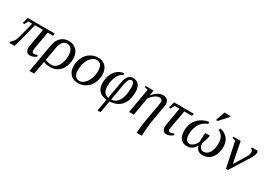

<svg xmlns="http://www.w3.org/2000/svg" viewBox="13 -1676 4001 2864"><g transform="rotate(30 2013.0 -244.5)"><path d="M370 -85 369 -84Q369 -62 378 -51Q387 -40 401 -40Q430 -40 461 -55L471 -32Q448 -14 422 -2Q395 10 361 10Q326 10 307 -14Q288 -37 288 -80Q288 -99 296 -147L344 -419H204L150 -198Q119 -69 95 0H5L9 -22Q47 -56 65 -88Q84 -123 100 -190L157 -418H92L58 -355H30L58 -459H524L517 -418H425L378 -150Q370 -105 370 -85Z M709 10V9Q649 9 595 -12L555 212H475L561 -275Q578 -370 630 -419Q683 -469 765 -469Q848 -469 899 -415Q950 -361 950 -268Q950 -186 920 -123Q889 -59 835 -25Q779 10 709 10ZM708 -30H709Q781 -30 823 -99Q865 -168 865 -275Q865 -343 838 -382Q811 -421 763 -421Q668 -421 644 -282L603 -54Q658 -30 708 -30Z M1095 -166H1093Q1093 -100 1119 -65Q1145 -30 1191 -30Q1235 -30 1275 -66Q1314 -101 1339 -164Q1363 -226 1363 -296Q1363 -363 1337 -398Q1311 -433 1265 -433Q1221 -433 1181 -397Q1140 -361 1118 -300Q1095 -237 1095 -166ZM1185 10V8Q1104 8 1056 -44Q1008 -96 1008 -185Q1008 -265 1041 -331Q1074 -398 1134 -435Q1195 -473 1269 -473Q1350 -473 1398 -421Q1446 -368 1446 -280Q1446 -200 1413 -133Q1380 -66 1320 -28Q1259 10 1185 10Z M1874 -472 1872 -470Q1935 -470 1969 -427Q2003 -384 2003 -306Q2003 -158 1936 -78Q1869 3 1737 10L1701 215H1649L1685 10Q1599 2 1553 -45Q1507 -92 1507 -181Q1507 -257 1533 -320Q1559 -382 1605 -419Q1651 -456 1712 -464L1721 -433Q1681 -420 1654 -385Q1628 -352 1611 -293Q1595 -238 1595 -171Q1595 -46 1692 -28L1745 -327Q1759 -403 1790 -437Q1822 -472 1874 -472ZM1866 -430 1865 -429Q1838 -429 1822 -404Q1805 -378 1795 -325L1743 -27Q1825 -31 1870 -110Q1915 -188 1915 -323Q1915 -379 1902 -404Q1888 -430 1866 -430Z M2406 -365V-366Q2406 -389 2393 -402Q2379 -416 2354 -416Q2317 -416 2274 -385Q2230 -353 2202 -309L2149 -1H2068L2142 -426L2085 -439L2089 -460H2224L2211 -367Q2252 -419 2296 -445Q2341 -472 2385 -472Q2434 -472 2460 -445Q2486 -417 2486 -369Q2486 -349 2473 -284L2430 -35Q2424 5 2417 79Q2411 146 2411 190L2407 212H2322Q2322 162 2331 92Q2340 22 2349 -28L2394 -284Q2406 -346 2406 -365Z M2720 -85H2718Q2718 -41 2751 -41Q2775 -41 2811 -59L2823 -36Q2800 -16 2774 -3Q2748 10 2713 10Q2678 10 2659 -14Q2639 -39 2639 -80Q2639 -94 2642 -113Q2643 -119 2648.5 -151.5Q2654 -184 2668 -262.5Q2682 -341 2695 -419H2612L2578 -356H2550L2578 -460H2916L2909 -419H2777L2729 -151Q2720 -104 2720 -85Z M3292 -297 3289 -296Q3281 -252 3276 -235Q3269 -208 3260 -184L3245 -144Q3245 -98 3266 -70Q3287 -41 3323 -41Q3386 -41 3422 -103Q3458 -164 3458 -262Q3458 -330 3431 -373Q3404 -416 3359 -436L3370 -468Q3451 -454 3499 -398Q3547 -341 3547 -253Q3547 -132 3489 -61Q3431 11 3333 11Q3288 11 3258 -13Q3227 -37 3217 -82H3213Q3184 -31 3149 -10Q3113 11 3065 11Q2995 11 2957 -37Q2919 -86 2919 -168Q2919 -245 2949 -310Q2979 -374 3039 -416Q3100 -459 3177 -469L3180 -437Q3041 -388 3012 -224Q3006 -186 3006 -161Q3006 -39 3082 -39Q3117 -39 3149 -67Q3183 -96 3202 -145Q3202 -239 3207 -271L3211 -297ZM3252 -545 3255 -561 3305 -704H3409L3406 -686L3279 -545Z M3949 -394H3948Q3948 -413 3938 -423Q3927 -434 3916 -437L3920 -459H4013Q4026 -449 4026 -429Q4026 -386 3985 -321L3779 10H3743L3651 -425L3596 -437L3600 -459H3725L3796 -102L3917 -300Q3949 -352 3949 -394Z"/></g></svg>

Font: Libra Serif Modern
Style: Italic
Weight: 400
Italic angle: -12°
Designer: Stefan Peev, Context Ltd
Foundry: Stefan Peev, Context Ltd
Version: Version 1.000